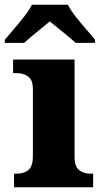

<svg xmlns="http://www.w3.org/2000/svg" viewBox="-45 -786 430 806"><path d="M14 0V-57H26Q56 -57 74.5 -72.5Q93 -88 93 -130V-412Q93 -450 73.5 -464.5Q54 -479 26 -479H10V-536H268V-128Q268 -87 287 -72Q306 -57 335 -57H346V0ZM-25 -619Q-9 -638 13.5 -664Q36 -690 57 -717Q78 -744 89 -766H240Q251 -744 272 -717Q293 -690 316 -664Q339 -638 354 -619V-606H273Q261 -617 241 -633.5Q221 -650 200 -667Q179 -684 164 -696Q149 -684 128.5 -667Q108 -650 88 -633.5Q68 -617 56 -606H-25Z"/></svg>

Font: Noto Serif Lao ExtraBold
Style: Regular
Weight: 800
Designer: Monotype Design Team
Foundry: Monotype Imaging Inc.
Version: Version 2.003; ttfautohint (v1.8.4.7-5d5b)